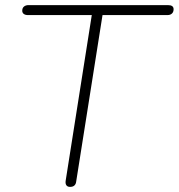

<svg xmlns="http://www.w3.org/2000/svg" viewBox="-20 -725 699 751"><path d="M254 6Q244 6 239.5 -0.5Q235 -7 237 -19L339 -666H89Q79 -666 73 -670.5Q67 -675 67 -683Q67 -694 74 -699.5Q81 -705 91 -705H637Q648 -705 653.5 -701Q659 -697 659 -689Q659 -678 652.5 -672Q646 -666 635 -666H381L278 -15Q277 -5 271 0.5Q265 6 254 6Z"/></svg>

Font: Nunito ExtraLight
Style: Italic
Weight: 200
Italic angle: -9°
Designer: Vernon Adams
Foundry: Vernon Adams
Version: Version 3.602